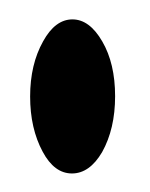

<svg xmlns="http://www.w3.org/2000/svg" viewBox="-20 -183 158 202"><path d="M24.9 -23.4Q11.7 -47.9 11.7 -81.5Q11.7 -115.2 25.4 -139.6Q38.1 -162.6 56.2 -162.6Q74.2 -162.6 87.6 -139.4Q101.1 -116.2 101.1 -81.8Q101.1 -47.4 87.4 -22.9Q74.2 -0.5 55.7 -0.5Q37.1 -0.5 24.9 -23.4Z"/></svg>

Font: Scarab Serif
Style: Condensed-Light
Weight: 300
Designer: John Roberts
Foundry: Scarab
Version: 1.0